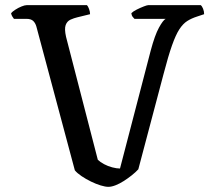

<svg xmlns="http://www.w3.org/2000/svg" viewBox="-20 -724 821 744"><path d="M400 0Q388 0 370 -5.5Q352 -11 332.5 -20.5Q313 -30 296 -41.5Q279 -53 270 -64L121 -621Q117 -635 108.5 -643Q100 -651 82 -651H34Q31 -655 27.5 -660.5Q24 -666 23 -673Q28 -679 39.5 -686.5Q51 -694 63.5 -699Q76 -704 83 -704H317Q321 -700 325 -689.5Q329 -679 329 -669L280 -657Q267 -654 253.5 -648Q240 -642 234.5 -627Q229 -612 236 -581L359 -105Q368 -96 383 -88Q398 -80 415 -75.5Q432 -71 445 -71L564 -528Q580 -588 596 -617Q612 -646 622 -651H501Q497 -655 493.5 -659.5Q490 -664 489 -673Q496 -680 510 -687Q524 -694 537 -699Q550 -704 554 -704H758Q763 -700 767 -690Q771 -680 771 -669L744 -660Q722 -653 705.5 -642.5Q689 -632 675 -610.5Q661 -589 646.5 -548Q632 -507 614 -438L516 -68Q506 -57 491 -45Q476 -33 459.5 -22.5Q443 -12 427.5 -6Q412 0 400 0Z"/></svg>

Font: Texturina 12pt
Style: Regular
Weight: 400
Designer: Guillermo Torres Carreño
Foundry: Omnibus-Type
Version: Version 1.002